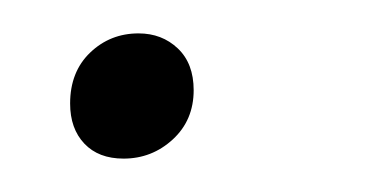

<svg xmlns="http://www.w3.org/2000/svg" viewBox="-20 -93 229 115"><path d="M22 -31Q22 -50 34 -61.5Q46 -73 63 -73Q77 -73 86.5 -64Q96 -55 96 -39Q96 -21 83.5 -9.5Q71 2 54 2Q39 2 30.5 -7Q22 -16 22 -31Z"/></svg>

Font: Bitter Pro Light
Style: Italic
Weight: 300
Italic angle: -9°
Designer: Sol Matas, and Bitter project Authors
Foundry: Sol Matas
Version: Version 1.010